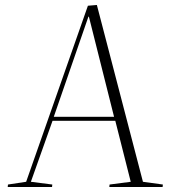

<svg xmlns="http://www.w3.org/2000/svg" viewBox="-20 -751 684 771"><path d="M369 -731 554 -21 634 -10 633 0H419L420 -10L505 -21L443 -266H191L104 -21L190 -10L189 0H11L12 -10L85 -21L333 -728ZM196 -282H438L337 -684H335Z"/></svg>

Font: Literata 72pt ExtraLight
Style: Italic
Weight: 200
Italic angle: -2°
Designer: Latin by Veronika Burian and Jose Scaglione. Greek by Irene Vlachou. Cyrillic by Vera Evstafieva
Foundry: TypeTogether
Version: Version 3.002